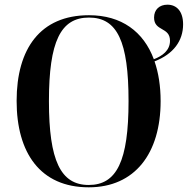

<svg xmlns="http://www.w3.org/2000/svg" viewBox="-20 -790 802 820"><path d="M359 10C556 10 666 -135 666 -358C666 -422 657 -479 640 -528C721 -559 762 -616 762 -686C762 -741 735 -770 695 -770C661 -770 638 -749 638 -715C638 -655 706 -676 706 -616C706 -574 673 -551 637 -537C593 -655 499 -725 360 -725C152 -725 51 -582 51 -359C51 -137 152 10 359 10ZM359 0C239 0 189 -104 189 -358C189 -613 239 -715 360 -715C481 -715 529 -613 529 -358C529 -103 479 0 359 0Z"/></svg>

Font: Noto Serif Display SemiCondensed SemiBold
Style: Regular
Weight: 600
Width: 4
Designer: Monotype Design Team
Foundry: Monotype Imaging Inc.
Version: Version 2.009